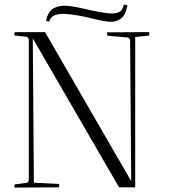

<svg xmlns="http://www.w3.org/2000/svg" viewBox="-20 -845 789 866"><path d="M109.9 -33.2V-666Q107.9 -677.7 98.1 -679.2L44.9 -685.1Q44.9 -688 45.4 -692.9Q45.9 -697.8 45.9 -700.2H183.1L571.8 -27.8L566.9 -665Q563 -674.3 556.2 -675.8L463.9 -684.1Q462.9 -689.9 462.9 -699.2L652.8 -700.2Q652.8 -699.2 653.3 -692.4Q653.8 -685.5 653.8 -685.1L589.8 -678.2V0H517.1L127.9 -671.9L132.8 -21L247.1 -15.1Q247.1 -14.6 246.6 -7.6Q246.1 -0.5 246.1 0L44.9 1Q44.9 -1.5 45.4 -6.1Q45.9 -10.7 45.9 -13.2L98.1 -20Q107.4 -21 109.9 -33.2ZM202.1 -747.1 188 -751Q191.9 -772.9 201.2 -787.4Q210.4 -801.8 223.4 -808.6Q236.3 -815.4 252.4 -817.9Q268.6 -820.3 287.4 -818.4Q306.2 -816.4 325.7 -812.7Q345.2 -809.1 365.7 -804.2Q368.7 -803.2 370.4 -803Q372.1 -802.7 374.8 -802Q377.4 -801.3 379.9 -800.8Q430.7 -789.6 460.4 -785.9Q490.2 -782.2 506.6 -786.9Q522.9 -791.5 528.6 -799.6Q534.2 -807.6 539.1 -825.2L555.2 -820.8Q550.3 -797.9 542.5 -782.5Q534.7 -767.1 522.9 -759.3Q511.2 -751.5 498.3 -748.5Q485.4 -745.6 466.8 -747.6Q448.2 -749.5 430.9 -753.4Q413.6 -757.3 389.2 -763.2Q378.9 -765.6 374 -767.1Q284.7 -786.1 247.1 -781.5Q209.5 -776.9 202.1 -747.1Z"/></svg>

Font: Antic Didone
Style: Regular
Weight: 400
Designer: Santiago Orozco
Foundry: Santiago Orozco
Version: Version 2.000